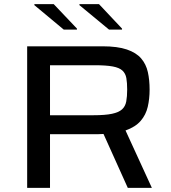

<svg xmlns="http://www.w3.org/2000/svg" viewBox="-20 -913 832 933"><path d="M112 0V-688H478Q551 -688 596.5 -672.5Q642 -657 666 -629Q690 -601 698.5 -562.5Q707 -524 707 -478Q707 -433 698 -394Q689 -355 663.5 -325.5Q638 -296 590 -279L718 0H601L483 -262Q477 -262 471 -261.5Q465 -261 459 -261H223V0ZM223 -353H433Q491 -353 524 -360Q557 -367 573 -381.5Q589 -396 593.5 -420Q598 -444 598 -478Q598 -511 594 -533.5Q590 -556 575 -570Q560 -584 528 -590Q496 -596 440 -596H223ZM573 -769H510L366 -888V-893H461L573 -774ZM354 -769H290L147 -888V-893H241L354 -774Z"/></svg>

Font: Saira Expanded Medium
Style: Regular
Weight: 500
Width: 7
Designer: Hector Gatti with collaboration of the Omnibus-Type team
Foundry: Omnibus-Type
Version: Version 1.100; ttfautohint (v1.8.3)